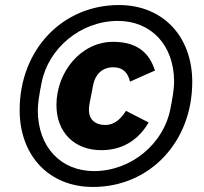

<svg xmlns="http://www.w3.org/2000/svg" viewBox="-20 -730 811 762"><path d="M349 12C574 12 743 -166 743 -405C743 -585 627 -710 452 -710C227 -710 58 -532 58 -293C58 -113 174 12 349 12ZM353 -51C223 -51 130 -145 130 -293C130 -318 136 -358 145 -401C171 -537 299 -647 448 -647C578 -647 671 -553 671 -405C671 -380 665 -340 656 -297C630 -161 502 -51 353 -51ZM382 -134C478 -134 536 -186 570 -244L480 -290C460 -259 435 -234 398 -234C356 -234 333 -258 333 -292C333 -300 333 -307 335 -317L350 -394C358 -434 385 -463 430 -463C469 -463 488 -440 496 -406L595 -450C574 -516 529 -564 429 -564C301 -564 204 -444 204 -313C204 -205 275 -134 382 -134Z"/></svg>

Font: LVC Sans
Style: Bold Italic
Weight: 700
Italic angle: -11.31°
Designer: Mike Abbink, Paul van der Laan, Pieter van Rosmalen
Foundry: Bold Monday
Version: Version 3.0